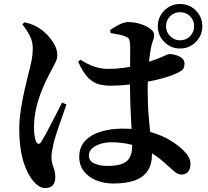

<svg xmlns="http://www.w3.org/2000/svg" viewBox="-20 -875 1040 960"><path d="M769.1 -743.8Q769.1 -790 801.7 -822.5Q834.3 -855 880.5 -855Q926.7 -855 959.2 -822.5Q991.6 -790 991.6 -743.8Q991.6 -697.7 959.2 -665.1Q926.7 -632.5 880.5 -632.5Q834.3 -632.5 801.7 -665.1Q769.1 -697.7 769.1 -743.8ZM810.1 -743.8Q810.1 -714.8 830.8 -694.1Q851.4 -673.4 880.5 -673.4Q910.3 -673.4 930.5 -694.1Q950.7 -714.8 950.7 -743.8Q950.7 -773.7 930.5 -793.8Q910.3 -814 880.5 -814Q851.4 -814 830.8 -793.8Q810.1 -773.7 810.1 -743.8ZM370.6 -566.4 382.3 -576.5Q419.5 -552.3 453.3 -541.4Q487.2 -530.5 518.2 -530.5Q562 -530.5 599.1 -535.8Q636.2 -541 666.9 -549.2Q697.5 -557.4 720.6 -564.9Q774.3 -582.5 797.5 -593.7Q820.8 -604.9 825.6 -604.9Q852.6 -604.7 877.6 -592.3Q902.6 -580 902.6 -556.6Q902.6 -532.7 888.4 -522.6Q874.1 -512.6 839.5 -498.3Q822.9 -492 790 -482.9Q757.1 -473.8 714.5 -465.6Q671.9 -457.5 625.7 -452Q579.5 -446.5 535.3 -446.5Q503.1 -446.5 475.1 -453.3Q447.1 -460.2 421.4 -485.7Q395.7 -511.3 370.6 -566.4ZM533.4 -709.6 530.6 -725.3Q549.7 -738.8 575.2 -751.6Q600.6 -764.5 620.7 -764.5Q654.5 -764.5 684.1 -754.6Q713.7 -744.7 732.3 -730.3Q750.9 -715.9 750.9 -701.2Q750.9 -689.3 748 -680.7Q745.2 -672.1 741.3 -661.4Q737.4 -650.6 734.2 -632.4Q730.4 -613.5 726.7 -580.7Q723.1 -547.9 720.7 -507.9Q718.4 -468 718.4 -427Q718.4 -350.7 723.8 -290Q729.1 -229.3 734.5 -182.8Q739.9 -136.4 739.9 -102.1Q739.9 -54.9 719.3 -22.4Q698.6 10.1 656 26.4Q613.3 42.6 546 42.6Q501.3 42.6 462.5 27.2Q423.7 11.8 399.9 -18.1Q376.2 -47.9 376.2 -90.4Q376.2 -139.9 405.9 -171.2Q435.6 -202.5 485.2 -217.2Q534.8 -231.9 591.9 -231.9Q675.2 -231.9 734.7 -214.3Q794.3 -196.7 834.8 -171.1Q875.2 -145.5 899.1 -121.1Q915.3 -105.2 923.8 -88.9Q932.3 -72.6 932.3 -55.2Q932.3 -29.9 920.3 -16.1Q908.3 -2.3 888.1 -2.3Q871 -2.3 856.5 -13.9Q841.9 -25.5 816.6 -48.6Q772.9 -90.1 728 -115.2Q683.2 -140.3 635.7 -152Q588.2 -163.6 535.9 -163.6Q508.3 -163.6 482.7 -155.7Q457 -147.8 440.7 -133.4Q424.5 -118.9 424.5 -97.6Q424.5 -69.6 452.2 -57.5Q479.9 -45.4 515.5 -45.4Q566.7 -45.4 593.4 -56.9Q620.2 -68.5 630.7 -91.5Q641.1 -114.6 641.1 -149.3Q641.1 -168.2 639.5 -199.2Q637.9 -230.2 635.7 -268.7Q633.6 -307.3 631.9 -348.8Q630.3 -390.3 630 -428.7Q630 -467 630.4 -509.2Q630.8 -551.4 630.8 -587.2Q630.8 -622.9 630.8 -641.1Q630.8 -663 627.8 -672.6Q624.9 -682.2 619.7 -686.1Q614.5 -689.9 605.3 -693.1Q589.4 -699.8 570.4 -703.2Q551.4 -706.7 533.4 -709.6ZM91.6 -752.7 101.8 -763.5Q126.8 -758 144.4 -750.8Q161.9 -743.6 180.5 -731.1Q195.8 -721.9 216 -700.9Q236.2 -679.9 251.4 -653.6Q266.5 -627.2 266.5 -599.5Q266.5 -578.9 255.8 -559.8Q245.1 -540.6 227.5 -505.5Q209.8 -472.9 191.6 -429.6Q173.5 -386.3 161.7 -337.2Q150 -288.2 150 -238.1Q150 -214.7 152.7 -196.3Q155.4 -177.9 160.3 -167.4Q165.3 -156.5 172.6 -155.9Q180 -155.3 186.7 -166.7Q195.4 -180.2 209 -204.9Q222.6 -229.7 237.5 -259Q252.4 -288.3 266.6 -315.8Q280.8 -343.3 290.3 -362.3L312.4 -352.5Q305.4 -332.1 296 -305.9Q286.7 -279.8 277.6 -253.2Q268.6 -226.5 261 -204.1Q253.4 -181.7 249.9 -167.7Q243.6 -138 240.4 -120.5Q237.2 -103 237.2 -91.5Q237.2 -64.7 246.9 -39.6Q256.5 -14.6 256.5 8.9Q256.5 65.4 205.9 65.4Q187.6 65.4 170.4 52.9Q153.3 40.3 138.4 20.2Q120.1 -5.1 105.9 -41.3Q91.7 -77.5 84 -124.9Q76.3 -172.2 76.3 -229.4Q76.3 -275.7 84.2 -326.7Q92.1 -377.8 102.5 -423.9Q112.9 -470 120.5 -500Q130.5 -536.7 137 -568.6Q143.6 -600.4 143.8 -633.8Q144.1 -668 127.6 -698.8Q111.1 -729.6 91.6 -752.7Z"/></svg>

Font: Early Summer Mincho VF
Style: Regular
Weight: 250
Designer: GuiWonder
Version: Version 1.002